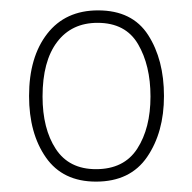

<svg xmlns="http://www.w3.org/2000/svg" viewBox="-20 -745 370 370"><path d="M296 -560Q296 -490 263.5 -442.5Q231 -395 165 -395Q101 -395 68.5 -441.5Q36 -488 36 -560Q36 -635 71 -680Q106 -725 169 -725Q235 -725 265.5 -677.5Q296 -630 296 -560ZM62 -559Q62 -497 87.5 -458Q113 -419 165 -419Q219 -419 244.5 -458.5Q270 -498 270 -559Q270 -619 246 -660Q222 -701 168 -701Q118 -701 90 -664Q62 -627 62 -559Z"/></svg>

Font: Noto Sans SemiCondensed Thin
Style: Regular
Weight: 100
Width: 4
Designer: Monotype Design Team
Foundry: Monotype Imaging Inc.
Version: Version 2.013; ttfautohint (v1.8.4.7-5d5b)